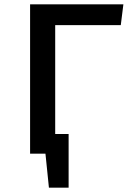

<svg xmlns="http://www.w3.org/2000/svg" viewBox="-20 -710 640 887"><path d="M235 -594V-91H297V157H206L190 0H119V-690H550L538 -594Z"/></svg>

Font: Fira Mono Medium
Style: Regular
Weight: 500
Designer: Carrois Corporate & Edenspiekermann AG
Foundry: Carrois Corporate GbR & Edenspiekermann AG
Version: Version 3.206